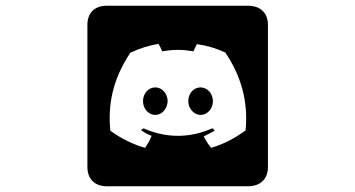

<svg xmlns="http://www.w3.org/2000/svg" viewBox="-20 -724 1240 670"><path d="M766 -541C820 -461 847 -372 837 -269C795 -238 756 -220 717 -208C706 -221 698 -234 691 -248C705 -255 717 -261 729 -268C727 -272 724 -274 722 -276C721 -276 721 -276 720 -276C682 -259 641 -250 601 -250C561 -250 520 -259 481 -276C477 -274 475 -272 472 -270C484 -261 496 -255 509 -250C503 -234 495 -221 486 -208C446 -220 406 -238 365 -268C356 -358 373 -448 435 -540C466 -555 499 -565 533 -571C538 -563 543 -553 546 -545C564 -548 582 -550 601 -550C619 -550 637 -548 655 -545C659 -553 663 -563 667 -570C703 -565 735 -555 766 -541ZM522 -323C546 -323 564 -345 565 -371C565 -397 546 -419 522 -419C498 -419 479 -398 479 -371C479 -345 498 -323 522 -323ZM915 -637C915 -679 889 -704 845 -704H353C310 -704 285 -679 285 -637V-141C285 -100 310 -74 353 -74H845C889 -74 915 -100 915 -141ZM680 -323C704 -323 723 -345 723 -371C723 -397 704 -419 680 -419C656 -419 637 -398 637 -371C637 -345 657 -323 680 -323Z"/></svg>

Font: CryptoKit_GRILLE 1.4
Style: Regular
Weight: 400
Monospace: yes
Designer: Oceane Juvin
Foundry: http://www.head-geneve.ch
Version: Version 1.004